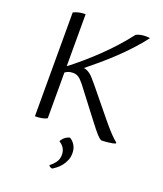

<svg xmlns="http://www.w3.org/2000/svg" viewBox="-177 -835 1048 1234"><g transform="rotate(20 347.5 -218.0)"><path d="M192 -365Q286 -437 376.5 -524.5Q467 -612 539 -706Q552 -713 569 -716.5Q586 -720 604 -720Q612 -720 620.5 -719.5Q629 -719 633 -717Q597 -670 556 -625.5Q515 -581 471.5 -540Q428 -499 384.5 -462Q341 -425 300 -392Q312 -390 322.5 -385.5Q333 -381 344 -372.5Q355 -364 367 -350.5Q379 -337 396 -317L548 -131Q569 -105 585 -87Q601 -69 613.5 -55.5Q626 -42 637 -32Q648 -22 659 -13V-6Q651 -3 639 -0.5Q627 2 613 3.5Q599 5 586 6Q573 7 564 7Q550 1 532 -19Q514 -39 478 -86L322 -290Q299 -319 282.5 -329Q266 -339 246 -339Q228 -339 215.5 -334.5Q203 -330 192 -322V-9Q176 0 154.5 3.5Q133 7 110 7V-703Q144 -721 192 -721ZM418 148Q418 175 408.5 197.5Q399 220 385.5 237Q372 254 356.5 266Q341 278 329 285Q322 285 314.5 280.5Q307 276 305 270Q325 256 341.5 233.5Q358 211 358 181Q358 157 347 137.5Q336 118 313 104Q321 87 336 75Q351 63 369 59Q389 70 403.5 93Q418 116 418 148Z"/></g></svg>

Font: Gotu
Style: Regular
Weight: 400
Designer: Sarang Kulkarni & Kailash Malviya
Foundry: Ek Type
Version: Version 2.320;hotconv 1.0.109;makeotfexe 2.5.65596; ttfautoh